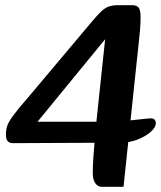

<svg xmlns="http://www.w3.org/2000/svg" viewBox="-20 -715 623 743"><path d="M3 -194Q3 -214 8.5 -229.5Q14 -245 33 -270.5Q52 -296 93 -343L332 -627Q356 -656 371.5 -670.5Q387 -685 401.5 -690Q416 -695 437 -695H491Q509 -695 516.5 -685.5Q524 -676 524 -649Q524 -625 522 -601Q520 -577 516.5 -545Q513 -513 508 -466L458 8H374Q365 8 357 2.5Q349 -3 344 -15Q339 -27 339 -45Q339 -74 341.5 -108.5Q344 -143 347 -176.5Q350 -210 352 -234L395 -640L426 -611L90 -201L55 -244H388Q431 -244 468 -247.5Q505 -251 530.5 -254Q556 -257 564 -257Q574 -257 578.5 -251.5Q583 -246 583 -238Q583 -222 563 -204.5Q543 -187 512.5 -175Q482 -163 450 -163L31 -161Q16 -161 9.5 -169Q3 -177 3 -194Z"/></svg>

Font: Alkatra Medium
Style: Regular
Weight: 500
Designer: Suman Bhandary
Version: Version 1.100;gftools[0.9.22]